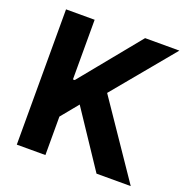

<svg xmlns="http://www.w3.org/2000/svg" viewBox="-129 -849 948 970"><g transform="rotate(20 345.0 -363.5)"><path d="M217 -727.3V-406.6H226.6L488.3 -727.3H672.6L402.7 -401.6L675.8 0H491.8L292.6 -299L217 -206.7V0H63.2V-727.3Z"/></g></svg>

Font: Inter P
Style: Bold
Weight: 700
Designer: Rasmus Andersson
Foundry: rsms
Version: Version 3.018;git-588b23468